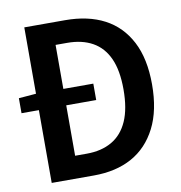

<svg xmlns="http://www.w3.org/2000/svg" viewBox="-75 -724 751 795"><g transform="rotate(-10 300.0 -327.0)"><path d="M79 0V-306H6V-369L79 -375V-654H250Q347 -654 415.5 -618Q484 -582 521.5 -510Q559 -438 559 -330Q559 -221 521.5 -147.5Q484 -74 417 -37Q350 0 256 0ZM194 -94H243Q305 -94 349 -119.5Q393 -145 416 -197Q439 -249 439 -330Q439 -410 416 -460.5Q393 -511 349 -535.5Q305 -560 243 -560H194V-375H320V-306H194Z"/></g></svg>

Font: Source Code Pro ExtraLight SemiBold
Style: Regular
Weight: 600
Monospace: yes
Version: Version 1.018;hotconv 1.0.116;makeotfexe 2.5.65601